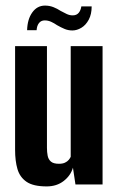

<svg xmlns="http://www.w3.org/2000/svg" viewBox="-20 -660 425 687"><path d="M147 7Q99 7 75 -9.5Q51 -26 42.5 -55Q34 -84 34 -124V-495H148V-131Q148 -116 150.5 -103Q153 -90 162 -82Q171 -74 191 -74Q204 -74 212.5 -78Q221 -82 226 -88Q231 -94 233 -99V-495H347V0H250L241 -60Q233 -32 208 -12.5Q183 7 147 7ZM239 -551Q224 -551 211 -556.5Q198 -562 184 -570Q174 -577 163 -582Q152 -587 140 -587Q127 -587 119.5 -577.5Q112 -568 111 -552H77Q78 -591 95.5 -615.5Q113 -640 141 -640Q157 -640 171 -634.5Q185 -629 197 -621Q208 -615 218.5 -610Q229 -605 240 -605Q254 -605 261.5 -614Q269 -623 271 -637H308Q308 -609 297.5 -589.5Q287 -570 271 -560.5Q255 -551 239 -551Z"/></svg>

Font: Alumni Sans Thin
Style: Bold
Weight: 700
Version: Version 1.018